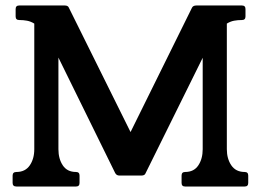

<svg xmlns="http://www.w3.org/2000/svg" viewBox="-20 -680 952 700"><path d="M807 -136Q807 -101 823.5 -77Q840 -53 872 -53Q885 -53 885 -40V-13Q885 0 872 0H655Q642 0 642 -13V-40Q642 -53 655 -53Q687 -53 703 -77Q719 -101 719 -136V-533L747 -526L511 -49Q508 -40 496 -40H415Q405 -40 400 -49L165 -527L193 -533V-136Q193 -101 209 -77Q225 -53 257 -53Q270 -53 270 -40V-13Q270 0 257 0H40Q26 0 26 -13V-40Q26 -53 40 -53Q72 -53 88.5 -77Q105 -101 105 -136V-594Q92 -602 78.5 -604.5Q65 -607 50 -607Q37 -607 37 -620V-647Q37 -660 50 -660H216Q228 -660 231 -652L484 -142H428L680 -652Q684 -660 696 -660H862Q875 -660 875 -647V-620Q875 -607 862 -607Q847 -607 833.5 -604.5Q820 -602 807 -594Z"/></svg>

Font: Young Serif Light
Style: Regular
Weight: 300
Designer: Bastien Sozeau
Foundry: NBR — Bastien Sozeau
Version: Version 5.001